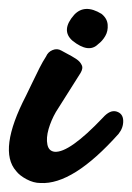

<svg xmlns="http://www.w3.org/2000/svg" viewBox="-79 -405 295 429"><path d="M147.9 -374Q160.6 -363.8 161.6 -349.6Q162.6 -335.4 156.2 -324.5Q149.9 -313.5 140.1 -306.2Q119.1 -285.2 83 -314Q56.2 -337.4 86.9 -372.1Q110.4 -397 147.9 -374ZM23.9 -278.8Q28.3 -289.1 38.6 -293.2Q48.8 -297.4 58.1 -292Q62.5 -289.6 69.3 -285.9Q76.2 -282.2 80.6 -279.8Q85 -277.3 90.6 -273.7Q96.2 -270 98.9 -266.8Q101.6 -263.7 103.5 -259.8Q105.5 -255.9 104.7 -251.5Q104 -247.1 101.1 -242.2L45.9 -154.8Q35.2 -136.2 29.5 -116.5Q23.9 -96.7 26.9 -82Q29.8 -67.4 43 -65.9Q75.7 -63 150.9 -142.1Q167 -160.2 181.4 -155.8Q195.8 -151.4 196.3 -135.5Q196.8 -119.6 186 -106Q84 8.3 11.2 3.9Q-3.9 3.9 -19.5 -4.4Q-35.2 -12.7 -43 -22.9Q-84 -69.3 -21 -190.9Q-16.1 -200.7 -7.1 -219.7Q2 -238.8 9.3 -253.2Q16.6 -267.6 23.9 -278.8Z"/></svg>

Font: Florida Vibes
Style: Regular
Weight: 400
Italic angle: -30°
Designer: Turbologo.com
Foundry: Turbologo.com
Version: Version 1.000;hotconv 1.0.109;makeotfexe 2.5.65596